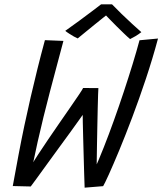

<svg xmlns="http://www.w3.org/2000/svg" viewBox="-20 -859 750 887"><path d="M371 8Q370 -19 368.8 -58Q367.5 -97 366.5 -140.5Q365.5 -184 364.2 -224.5Q363 -265 362.5 -295.5Q362 -326 362 -339L370 -339.5Q366.5 -334.5 349 -309.8Q331.5 -285 305.5 -249.2Q279.5 -213.5 250.2 -173.5Q221 -133.5 194.2 -96.5Q167.5 -59.5 148 -32.8Q128.5 -6 122 2.5L39 0.5Q52.5 -73.5 65.5 -142.8Q78.5 -212 92.5 -278.2Q106.5 -344.5 121.5 -409.5Q136.5 -474.5 152.8 -540Q169 -605.5 187.5 -673.5L273 -670Q257.5 -612 241.8 -552.8Q226 -493.5 210.5 -434.8Q195 -376 180.8 -318Q166.5 -260 154 -204Q141.5 -148 130.5 -94.5L125.5 -95.5Q136 -114.5 156.5 -145.8Q177 -177 202.5 -214.8Q228 -252.5 254.8 -291Q281.5 -329.5 305 -363.5Q328.5 -397.5 344.5 -421.2Q360.5 -445 364 -452.5L434.5 -452Q434 -448 433.2 -423.5Q432.5 -399 431.5 -361.5Q430.5 -324 429.8 -281.2Q429 -238.5 428.2 -197.2Q427.5 -156 427 -123.8Q426.5 -91.5 426.5 -76L415.5 -74Q436 -119 459.2 -177.8Q482.5 -236.5 506.2 -302.8Q530 -369 552 -435.5Q574 -502 592.8 -563.2Q611.5 -624.5 624.5 -673L710 -681Q685 -588 654 -495Q623 -402 591 -317.2Q559 -232.5 530.8 -164.5Q502.5 -96.5 482.8 -53Q463 -9.5 456.5 1ZM497.5 -839Q516.5 -819 541.2 -795.2Q566 -771.5 590.2 -749Q614.5 -726.5 633 -710.5Q619.5 -700 606 -692Q592.5 -684 581 -678.5Q569 -688.5 552.5 -704.5Q536 -720.5 518.2 -738Q500.5 -755.5 486.5 -770.2Q472.5 -785 465.5 -792H475.5Q471 -788.5 455.2 -776Q439.5 -763.5 418.5 -746.5Q397.5 -729.5 376.2 -712Q355 -694.5 339 -681.5Q332.5 -684 321.5 -690.2Q310.5 -696.5 299.2 -703.8Q288 -711 281.5 -716.5Q311 -737 345.8 -762.8Q380.5 -788.5 409 -810Q437.5 -831.5 447 -839Q452.5 -839 462 -839Q471.5 -839 481.2 -839Q491 -839 497.5 -839Z"/></svg>

Font: Grandstander Thin Light
Style: Italic
Weight: 300
Italic angle: -15°
Version: Version 1.200